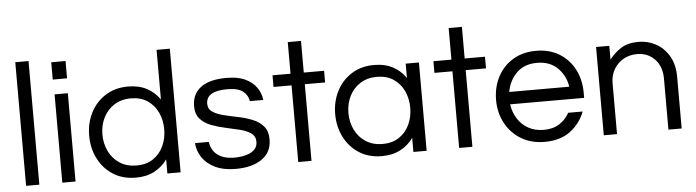

<svg xmlns="http://www.w3.org/2000/svg" viewBox="-45 -888 3927 1083"><g transform="rotate(-5 1918.5 -346.0)"><path d="M65 0V-700H140V0Z M267 -584V-682H348V-584ZM270 0V-500H345V0Z M686 8Q613 8 558.5 -26.5Q504 -61 474 -120Q444 -179 444 -250Q444 -322 474 -380.5Q504 -439 558.5 -473.5Q613 -508 686 -508Q748 -508 792.5 -484Q837 -460 865 -419V-700H940V0H865V-80Q837 -40 792.5 -16Q748 8 686 8ZM696 -60Q752 -60 790.5 -86Q829 -112 849 -155.5Q869 -199 869 -250Q869 -302 849 -345Q829 -388 790.5 -414Q752 -440 696 -440Q641 -440 601 -414Q561 -388 540 -345Q519 -302 519 -250Q519 -199 540 -155.5Q561 -112 601 -86Q641 -60 696 -60Z M1252 8Q1183 8 1135.5 -15Q1088 -38 1063 -75.5Q1038 -113 1035 -157H1113Q1116 -132 1130.5 -108.5Q1145 -85 1175 -70.5Q1205 -56 1253 -56Q1268 -56 1290 -59Q1312 -62 1332.5 -70Q1353 -78 1367 -94Q1381 -110 1381 -135Q1381 -166 1357 -183Q1333 -200 1295 -209.5Q1257 -219 1214.5 -228Q1172 -237 1134 -251.5Q1096 -266 1072 -292.5Q1048 -319 1048 -365Q1048 -433 1097.5 -470.5Q1147 -508 1244 -508Q1310 -508 1351.5 -487.5Q1393 -467 1414.5 -435Q1436 -403 1440 -366H1364Q1360 -398 1332.5 -421Q1305 -444 1242 -444Q1123 -444 1123 -372Q1123 -342 1147 -326Q1171 -310 1209 -300.5Q1247 -291 1289.5 -282.5Q1332 -274 1370 -259Q1408 -244 1432 -216.5Q1456 -189 1456 -142Q1456 -69 1400.5 -30.5Q1345 8 1252 8Z M1606 0V-434H1504V-500H1606V-679H1681V-500H1796V-434H1681V0Z M2079 8Q2006 8 1951.5 -26.5Q1897 -61 1867 -120Q1837 -179 1837 -250Q1837 -322 1867 -380.5Q1897 -439 1951.5 -473.5Q2006 -508 2079 -508Q2141 -508 2185.5 -484Q2230 -460 2258 -419V-500H2333V0H2258V-80Q2230 -40 2185.5 -16Q2141 8 2079 8ZM2089 -60Q2145 -60 2183.5 -86Q2222 -112 2242 -155.5Q2262 -199 2262 -250Q2262 -302 2242 -345Q2222 -388 2183.5 -414Q2145 -440 2089 -440Q2034 -440 1994 -414Q1954 -388 1933 -345Q1912 -302 1912 -250Q1912 -199 1933 -155.5Q1954 -112 1994 -86Q2034 -60 2089 -60Z M2517 0V-434H2415V-500H2517V-679H2592V-500H2707V-434H2592V0Z M3001 8Q2925 8 2868 -26.5Q2811 -61 2779.5 -120Q2748 -179 2748 -250Q2748 -322 2778 -380.5Q2808 -439 2864 -473.5Q2920 -508 2996 -508Q3073 -508 3128.5 -473.5Q3184 -439 3214 -380.5Q3244 -322 3244 -250V-220H2825Q2831 -176 2853.5 -139.5Q2876 -103 2914 -81.5Q2952 -60 3002 -60Q3055 -60 3091 -83.5Q3127 -107 3147 -144H3229Q3203 -77 3146.5 -34.5Q3090 8 3001 8ZM2826 -290H3166Q3156 -354 3112 -397Q3068 -440 2996 -440Q2924 -440 2880.5 -397Q2837 -354 2826 -290Z M3336 0V-500H3411V-422Q3438 -458 3477 -483Q3516 -508 3577 -508Q3629 -508 3674.5 -483.5Q3720 -459 3748.5 -410.5Q3777 -362 3777 -291V0H3702V-289Q3702 -357 3663 -398.5Q3624 -440 3562 -440Q3520 -440 3486 -421Q3452 -402 3431.5 -367.5Q3411 -333 3411 -288V0Z"/></g></svg>

Font: Questrial
Style: Regular
Weight: 400
Designer: Joe Prince, Laura Meseguer
Foundry: Joe Prince, Laura Meseguer
Version: Version 2.000; ttfautohint (v1.8.3)